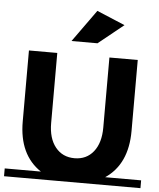

<svg xmlns="http://www.w3.org/2000/svg" viewBox="-62 -1001 874 1053"><g transform="rotate(5 375.5 -474.0)"><path d="M751 -43V0H0V-43H199Q76 -125 76 -308V-699H232V-313Q232 -229 271 -180.5Q310 -132 376 -132Q442 -132 480.5 -180.5Q519 -229 519 -313V-699H675V-308Q675 -125 553 -43ZM447 -771H304L431 -948L586 -883Z"/></g></svg>

Font: Montserrat Subrayada
Style: Bold
Weight: 700
Version: Version 2.001